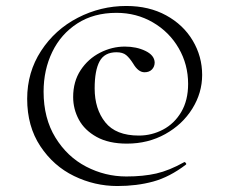

<svg xmlns="http://www.w3.org/2000/svg" viewBox="-20 -520 765 643"><path d="M71 -189Q71 -278 117.5 -349.5Q164 -421 240.5 -460.5Q317 -500 403 -500Q479 -500 536.5 -468.5Q594 -437 625.5 -384Q657 -331 657 -269Q657 -209 624 -156Q591 -103 533.5 -71Q476 -39 405 -39Q344 -39 303.5 -61.5Q263 -84 244 -119.5Q225 -155 225 -195Q225 -247 250 -285Q275 -323 315 -343.5Q355 -364 398 -364Q437 -364 467 -349.5Q497 -335 498 -311Q498 -297 489 -287.5Q480 -278 464 -278Q443 -278 426 -307Q414 -326 402.5 -335.5Q391 -345 370 -345Q330 -345 313.5 -314.5Q297 -284 297 -224Q297 -155 332.5 -110.5Q368 -66 445 -66Q488 -66 526 -86Q564 -106 587 -145Q610 -184 610 -239Q610 -304 578.5 -358.5Q547 -413 492 -445Q437 -477 370 -477Q294 -477 239 -441.5Q184 -406 155 -346Q126 -286 126 -213Q126 -124 165.5 -59.5Q205 5 268.5 38Q332 71 403 71Q460 71 503.5 61Q547 51 597 23Q599 22 602 25.5Q605 29 603 31Q548 73 493 88Q438 103 373 103Q297 103 228 69.5Q159 36 115 -30.5Q71 -97 71 -189Z"/></svg>

Font: Cormorant Garamond Medium
Style: Italic
Weight: 500
Italic angle: -10°
Designer: Christian Thalmann (Catharsis Fonts)
Foundry: Catharsis Fonts
Version: Version 4.000